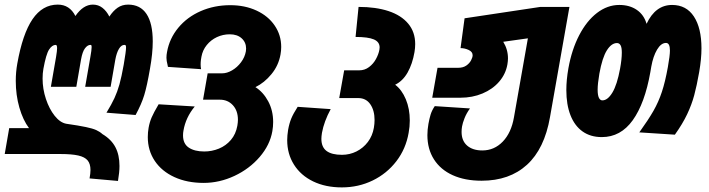

<svg xmlns="http://www.w3.org/2000/svg" viewBox="-60 -580 3080 834"><path d="M333 158.5Q333 132 320.8 117Q308.5 102 280.2 95.5Q252 89 202 89H-39.5L-20 -23.5H66Q40 -58 24.2 -112.5Q8.5 -167 8.5 -228.5Q8.5 -267 15 -303Q38 -433 81.2 -496.5Q124.5 -560 191 -560Q242.5 -560 267.5 -510.5Q301.5 -560 343.5 -560Q367 -560 385 -546Q403 -532 415 -508Q431.5 -533 451 -546.5Q470.5 -560 496.5 -560Q549.5 -560 576.5 -519.2Q603.5 -478.5 603.5 -400Q603.5 -348.5 591.5 -281.5Q578.5 -206 566.5 -166.8Q554.5 -127.5 529 -80.5L402.5 -90.5Q425 -127.5 437.2 -154Q449.5 -180.5 458.8 -213.2Q468 -246 477.5 -299.5Q487.5 -358 487.5 -373Q487.5 -381 485.8 -383Q484 -385 480.5 -385Q467 -385 456.8 -368Q446.5 -351 441 -321.5L420.5 -203H310L332.5 -332.5Q338 -363 338 -375Q338 -381.5 336.8 -383.2Q335.5 -385 333 -385Q320.5 -385 309.2 -370.2Q298 -355.5 292 -321.5L271.5 -203H161L183.5 -332.5Q188 -359.5 188 -370.5Q188 -385 182 -385Q166.5 -385 153.2 -364.8Q140 -344.5 128.5 -281Q125 -261.5 125 -239Q125 -193.5 139.5 -150Q154 -106.5 177.5 -77Q201 -47.5 227.5 -42.5Q283 -34.5 312.8 -28.2Q342.5 -22 358 -15Q373.5 -8 385 2.5Q423.5 25.5 441.2 59.2Q459 93 459 141Q459 168 452.5 206L329 195Q333 173.5 333 158.5Z M582 15.5Q582 -5.5 585.5 -25Q590 -50 598.8 -70.2Q607.5 -90.5 629 -127L786 -117.5Q746.5 -69.5 737 -13Q735 -3 735 8Q735 44.5 760 61.2Q785 78 827.5 78Q860.5 78 891 65.5Q921.5 53 943 27.8Q964.5 2.5 971 -34Q973.5 -49 973.5 -59.5Q973.5 -99 951.5 -123Q929.5 -147 895 -147H822L842 -261.5H905Q926 -261.5 948.2 -274.5Q970.5 -287.5 987 -309.5Q1003.5 -331.5 1008 -357Q1009 -365 1009 -369Q1009 -396 989.8 -413.5Q970.5 -431 938 -431Q908.5 -431 882.2 -418.8Q856 -406.5 838 -384.2Q820 -362 815 -333.5Q814 -330 812.8 -320.2Q811.5 -310.5 811.5 -300Q811.5 -288 813.5 -279.5L669.5 -289.5L667.5 -299.5Q665.5 -307.5 664.2 -314.8Q663 -322 663 -329Q663 -341.5 665.5 -354Q676 -413 714.5 -459.5Q753 -506 812 -531.8Q871 -557.5 940 -557.5Q1004 -557.5 1054.5 -534Q1105 -510.5 1133.2 -469Q1161.5 -427.5 1161.5 -376Q1161.5 -360 1158.5 -343.5Q1150 -295.5 1119.2 -258Q1088.5 -220.5 1049.5 -201.5Q1083.5 -180 1105 -140Q1126.5 -100 1126.5 -50Q1126.5 -29.5 1123 -10Q1112.5 50 1068 101.8Q1023.5 153.5 958.5 184Q893.5 214.5 824.5 214.5Q752.5 214.5 697.5 189.2Q642.5 164 612.2 118.8Q582 73.5 582 15.5Z M1187.5 28.5Q1187.5 9 1191.5 -16Q1196.5 -44 1205.2 -65.2Q1214 -86.5 1233 -116L1376.5 -106Q1347.5 -52.5 1338.5 -3Q1336 13 1336 23Q1336 59 1358.5 75.8Q1381 92.5 1425.5 92.5Q1459 92.5 1488.5 77.8Q1518 63 1538 36.5Q1558 10 1564 -25Q1567 -42.5 1567 -58.5Q1567 -100.5 1548.5 -127.2Q1530 -154 1496 -154H1413.5L1435 -274.5H1500.5Q1524.5 -274.5 1543.2 -288.8Q1562 -303 1573.2 -323.8Q1584.5 -344.5 1588 -364Q1588.5 -369 1589 -374Q1589 -398 1564 -408.8Q1539 -419.5 1484.5 -419.5L1497.5 -550Q1572.5 -550 1627.8 -531.8Q1683 -513.5 1713.2 -477.2Q1743.5 -441 1743.5 -388.5Q1743.5 -372 1740.5 -354Q1731.5 -302 1710.5 -265Q1689.5 -228 1656.5 -212Q1685.5 -190 1702.8 -148.8Q1720 -107.5 1720 -56.5Q1720 -29.5 1715 -3Q1703 66.5 1661.8 120.2Q1620.5 174 1558.8 204Q1497 234 1425 234Q1354 234 1300.2 208Q1246.5 182 1217 135.2Q1187.5 88.5 1187.5 28.5Z M1796.5 7Q1796.5 -16.5 1801 -42Q1805 -64.5 1810.5 -82.5Q1816 -100.5 1828.5 -119L1981.5 -109Q1966 -87.5 1957.8 -66.5Q1949.5 -45.5 1947 -30.5Q1945 -19 1945 -7Q1945 31.5 1969.2 52.5Q1993.5 73.5 2035 73.5Q2087 73.5 2124 35Q2161 -3.5 2172.5 -70.5L2233 -413.5L2126 -398.5Q2146.5 -365 2146.5 -326.5Q2146.5 -315 2144 -300Q2136.5 -258 2108.2 -225.2Q2080 -192.5 2036 -174Q1992 -155.5 1939.5 -155.5H1817.5L1840.5 -285.5H1930Q1951.5 -285.5 1965.5 -295.2Q1979.5 -305 1986.2 -318Q1993 -331 1993 -340Q1993 -355 1975.8 -363Q1958.5 -371 1940.5 -371L1958 -500.5L2287.5 -550H2413.5L2329 -71Q2305 66.5 2229 135.8Q2153 205 2032 205Q1959.5 205 1906.5 181Q1853.5 157 1825 112.2Q1796.5 67.5 1796.5 7Z M2400 -189Q2400 -232.5 2409 -283.5Q2423.5 -364.5 2455.8 -426.8Q2488 -489 2533.2 -523.8Q2578.5 -558.5 2630 -558.5Q2675 -558.5 2706.2 -537Q2737.5 -515.5 2748.5 -476.5Q2787 -558.5 2859.5 -558.5Q2921 -558.5 2954 -508.5Q2987 -458.5 2987 -370Q2987 -324 2977 -266.5Q2966.5 -207 2955.5 -166.2Q2944.5 -125.5 2924.8 -83.8Q2905 -42 2871.5 5L2717 -5Q2756.5 -60 2778.5 -98.5Q2800.5 -137 2815 -180.8Q2829.5 -224.5 2841 -288.5Q2850 -338.5 2850 -360.5Q2850 -393.5 2833 -393.5Q2811.5 -393.5 2794.2 -364.5Q2777 -335.5 2769 -290.5L2765 -267Q2741 -131 2688.5 -57.8Q2636 15.5 2554 15.5Q2505 15.5 2470.5 -9Q2436 -33.5 2418 -79.5Q2400 -125.5 2400 -189ZM2633.5 -282Q2641 -323 2641 -351.5Q2641 -374 2635.5 -383.5Q2630 -393 2620 -393Q2596 -393 2576 -361.2Q2556 -329.5 2543.5 -260Q2536 -216 2536 -190.5Q2536 -166.5 2541.5 -155.2Q2547 -144 2556.5 -144Q2579.5 -144 2600 -177.8Q2620.5 -211.5 2633.5 -282Z"/></svg>

Font: JuliaMono Black
Style: Italic
Weight: 900
Italic angle: -9°
Monospace: yes
Designer: cormullion
Foundry: corm
Version: Version 0.057; ttfautohint (v1.8.4)